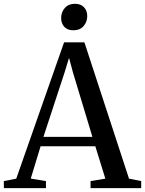

<svg xmlns="http://www.w3.org/2000/svg" viewBox="-36 -966 746 986"><path d="M47.5 -48.5 293 -748.5H397.5L626.5 -48.5L689 -36V0H429V-36L505 -48.5L453.5 -215H172.5L122 -49L200 -36V0H-16L-16.5 -36ZM438.5 -263 338.5 -594.5 318.5 -669 295.5 -593.5 187 -263ZM340.5 -810.5Q311 -810.5 294.5 -828Q278 -845.5 278 -873.5Q278 -903.5 296.8 -925Q315.5 -946.5 348.5 -946.5H349.5Q378.5 -946.5 395.2 -929Q412 -911.5 412 -883.5Q412 -853.5 393.2 -832Q374.5 -810.5 341.5 -810.5Z"/></svg>

Font: Merriweather 72pt
Style: Regular
Weight: 400
Version: Version 2.100